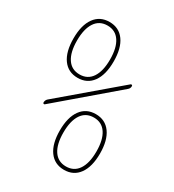

<svg xmlns="http://www.w3.org/2000/svg" viewBox="-181 -832 863 954"><g transform="rotate(30 250.0 -355.0)"><path d="M80.1 -219.7Q80.1 -233.4 89.8 -242.2L410.2 -514.6Q413.1 -516.6 416.5 -515.1Q419.9 -513.7 419.9 -509.8Q419.9 -496.1 410.2 -488.3L89.8 -214.8Q86.9 -212.9 83.5 -214.4Q80.1 -215.8 80.1 -219.7ZM264.6 -36.6Q289.1 0 335 0Q380.9 0 405.3 -36.6Q429.7 -73.2 429.7 -140.1Q429.7 -207 405.3 -243.7Q380.9 -280.3 335 -280.3Q289.1 -280.3 264.6 -243.7Q240.2 -207 240.2 -140.1Q240.2 -73.2 264.6 -36.6ZM250 -257.8Q280.3 -299.8 335 -299.8Q389.6 -299.8 419.9 -257.8Q450.2 -215.8 450.2 -140.1Q450.2 -64.5 419.9 -22.5Q389.6 19.5 335 19.5Q280.3 19.5 250 -22.5Q219.7 -64.5 219.7 -140.1Q219.7 -215.8 250 -257.8ZM235.4 -673.3Q210.9 -710 165 -710Q119.1 -710 94.7 -673.3Q70.3 -636.7 70.3 -569.8Q70.3 -502.9 94.7 -466.3Q119.1 -429.7 165 -429.7Q210.9 -429.7 235.4 -466.3Q259.8 -502.9 259.8 -569.8Q259.8 -636.7 235.4 -673.3ZM250 -452.1Q219.7 -410.2 165 -410.2Q110.4 -410.2 80.1 -452.1Q49.8 -494.1 49.8 -570.3Q49.8 -646.5 80.1 -688.5Q110.4 -730.5 165 -730.5Q219.7 -730.5 250 -688.5Q280.3 -646.5 280.3 -570.3Q280.3 -494.1 250 -452.1Z"/></g></svg>

Font: Rounded Mgen+ 1mn thin
Style: Regular
Weight: 100
Designer: [Source Han Sans]
Ryoko NISHIZUKA  (kana & ideographs); Paul D. Hunt (Latin, Greek & Cyrillic); Wenlong ZHANG  (bopomofo
Version: Version 1.059.20150602